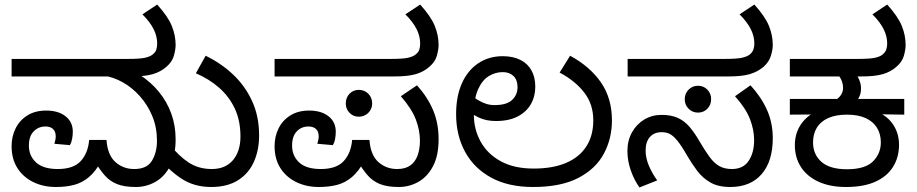

<svg xmlns="http://www.w3.org/2000/svg" viewBox="-20 -810 4030 844"><path d="M226 12Q170 12 125.5 -10Q81 -32 56 -72Q31 -112 31 -167Q31 -211 49 -246.5Q67 -282 101 -303Q135 -324 183 -324Q236 -324 268 -299Q300 -274 300 -231Q300 -215 297 -199Q294 -183 287 -172L219 -178Q221 -184 223 -193.5Q225 -203 225 -210Q225 -232 213 -243Q201 -254 180 -254Q149 -254 128 -232.5Q107 -211 107 -170Q107 -125 138.5 -96Q170 -67 234 -67Q303 -67 335 -102Q367 -137 372 -195H448Q453 -128 487.5 -97.5Q522 -67 570 -67Q626 -67 648 -103.5Q670 -140 670 -191Q670 -250 649.5 -299.5Q629 -349 595 -387Q561 -425 520 -448Q479 -471 438 -477L591 -483Q642 -451 678 -407Q714 -363 733 -310.5Q752 -258 752 -198Q752 -126 727.5 -79.5Q703 -33 663 -10.5Q623 12 577 12Q526 12 494 -1Q462 -14 440 -39.5Q418 -65 396 -101L427 -105Q401 -57 371.5 -32Q342 -7 306.5 2.5Q271 12 226 12ZM31 -474V-551H541Q595 -551 617 -556Q639 -561 649 -569Q663 -579 667 -591.5Q671 -604 671 -618Q671 -651 655 -682.5Q639 -714 606 -747L671 -790Q718 -738 735 -696.5Q752 -655 752 -612Q752 -593 744.5 -565.5Q737 -538 711 -516Q686 -494 651.5 -484Q617 -474 559 -474ZM908 12Q832 12 775 -26.5Q718 -65 673 -123L724 -177Q766 -124 809.5 -95.5Q853 -67 911 -67Q971 -67 1004 -106Q1037 -145 1037 -210Q1037 -280 1012 -333Q987 -386 943 -424.5Q899 -463 841 -488L884 -565Q952 -532 1005 -482Q1058 -432 1088.5 -365Q1119 -298 1119 -215Q1119 -150 1096 -98.5Q1073 -47 1026 -17.5Q979 12 908 12Z M1382 12Q1326 12 1281.5 -10Q1237 -32 1212 -72Q1187 -112 1187 -167Q1187 -211 1205 -246.5Q1223 -282 1257 -303Q1291 -324 1339 -324Q1392 -324 1424 -299Q1456 -274 1456 -231Q1456 -215 1453 -199Q1450 -183 1443 -172L1375 -178Q1377 -186 1379 -194.5Q1381 -203 1381 -210Q1381 -232 1369 -243Q1357 -254 1336 -254Q1305 -254 1284.5 -232.5Q1264 -211 1264 -170Q1264 -125 1295 -96Q1326 -67 1390 -67Q1459 -67 1491 -102Q1523 -137 1528 -195H1604Q1609 -128 1643.5 -97.5Q1678 -67 1726 -67Q1762 -67 1784 -83Q1806 -99 1816 -127.5Q1826 -156 1826 -191Q1826 -237 1808 -284.5Q1790 -332 1742 -387L1813 -435Q1859 -384 1883.5 -326.5Q1908 -269 1908 -198Q1908 -126 1883.5 -79.5Q1859 -33 1819 -10.5Q1779 12 1733 12Q1682 12 1650 -1Q1618 -14 1596 -39.5Q1574 -65 1552 -101L1583 -105Q1557 -57 1527.5 -32Q1498 -7 1462.5 2.5Q1427 12 1382 12ZM1557 -297Q1533 -297 1516.5 -314Q1500 -331 1500 -355Q1500 -381 1516.5 -398Q1533 -415 1557 -415Q1582 -415 1599 -398Q1616 -381 1616 -355Q1616 -331 1599 -314Q1582 -297 1557 -297ZM1187 -474V-551H1697Q1751 -551 1773 -556Q1795 -561 1805 -569Q1819 -579 1823 -591.5Q1827 -604 1827 -618Q1827 -651 1811 -682.5Q1795 -714 1762 -747L1827 -790Q1874 -738 1891 -696.5Q1908 -655 1908 -612Q1908 -593 1900.5 -565.5Q1893 -538 1867 -516Q1842 -494 1807.5 -484Q1773 -474 1715 -474Z M2323 12Q2215 12 2139.5 -29Q2064 -70 2024.5 -142.5Q1985 -215 1985 -308Q1985 -387 2010.5 -444Q2036 -501 2082.5 -532Q2129 -563 2190 -563Q2235 -563 2267 -547Q2299 -531 2316 -501Q2333 -471 2333 -429Q2333 -386 2313.5 -352Q2294 -318 2255.5 -298Q2217 -278 2160 -278Q2138 -278 2119 -282Q2100 -286 2084.5 -293.5Q2069 -301 2056 -309L2066 -380Q2076 -373 2089.5 -365.5Q2103 -358 2119 -353Q2135 -348 2154 -348Q2207 -348 2231 -370.5Q2255 -393 2255 -427Q2255 -459 2237 -476Q2219 -493 2190 -493Q2157 -493 2128 -475Q2099 -457 2081 -416Q2063 -375 2063 -306Q2063 -241 2093 -187Q2123 -133 2181.5 -101Q2240 -69 2326 -69Q2410 -69 2468.5 -94Q2527 -119 2557.5 -166.5Q2588 -214 2588 -281Q2588 -352 2548 -403.5Q2508 -455 2440 -491L2486 -565Q2573 -518 2621.5 -448Q2670 -378 2670 -281Q2670 -201 2634.5 -134.5Q2599 -68 2522.5 -28Q2446 12 2323 12Z M3190 12Q3137 12 3102.5 -8Q3068 -28 3044.5 -59.5Q3021 -91 3001 -125Q2976 -169 2958 -191Q2940 -213 2924.5 -221Q2909 -229 2889 -229Q2855 -229 2836.5 -207.5Q2818 -186 2818 -148Q2818 -116 2832 -82.5Q2846 -49 2869 -17L2791 14Q2768 -18 2753 -60.5Q2738 -103 2738 -146Q2738 -192 2758 -228Q2778 -264 2812 -284.5Q2846 -305 2888 -305Q2930 -305 2959 -292Q2988 -279 3010.5 -253Q3033 -227 3056 -187Q3079 -148 3098.5 -121Q3118 -94 3141 -80.5Q3164 -67 3197 -67Q3247 -67 3271 -103Q3295 -139 3295 -194Q3295 -239 3277 -286Q3259 -333 3211 -387L3279 -435Q3326 -384 3351.5 -327Q3377 -270 3377 -203Q3377 -101 3328 -44.5Q3279 12 3190 12ZM3048 -315Q3024 -315 3007 -332Q2990 -349 2990 -374Q2990 -399 3007 -416Q3024 -433 3048 -433Q3073 -433 3089.5 -416Q3106 -399 3106 -374Q3106 -349 3089.5 -332Q3073 -315 3048 -315ZM2739 -474V-551H3165Q3219 -551 3241 -556Q3263 -561 3274 -569Q3287 -579 3291.5 -591.5Q3296 -604 3296 -618Q3296 -651 3280 -682.5Q3264 -714 3231 -747L3296 -790Q3343 -738 3360 -696.5Q3377 -655 3377 -612Q3377 -593 3369 -565.5Q3361 -538 3336 -516Q3310 -494 3275.5 -484Q3241 -474 3184 -474Z M3699 12Q3629 12 3578.5 -11Q3528 -34 3501 -75.5Q3474 -117 3474 -172Q3474 -204 3484.5 -232Q3495 -260 3516 -282.5Q3537 -305 3568 -321L3582 -307L3452 -306V-375H3660Q3671 -383 3678.5 -395.5Q3686 -408 3686 -424Q3686 -438 3681.5 -451Q3677 -464 3669 -475L3714 -487L3749 -475Q3757 -462 3761 -448Q3765 -434 3765 -423Q3765 -407 3761.5 -395.5Q3758 -384 3752 -375H3955V-306L3821 -308L3836 -318Q3865 -307 3886.5 -286Q3908 -265 3920 -236.5Q3932 -208 3932 -174Q3932 -119 3906 -77Q3880 -35 3828.5 -11.5Q3777 12 3699 12ZM3703 -66Q3783 -66 3817.5 -100.5Q3852 -135 3852 -184Q3852 -221 3835 -248.5Q3818 -276 3785 -291Q3752 -306 3703 -306Q3653 -306 3619.5 -290.5Q3586 -275 3570 -247.5Q3554 -220 3554 -184Q3554 -131 3591 -98.5Q3628 -66 3703 -66ZM3452 -474V-551H3750Q3804 -551 3826 -556Q3848 -561 3858 -569Q3871 -579 3875.5 -591.5Q3880 -604 3880 -618Q3880 -651 3864 -682.5Q3848 -714 3815 -747L3880 -790Q3927 -738 3944 -696.5Q3961 -655 3961 -612Q3961 -593 3953.5 -565.5Q3946 -538 3920 -516Q3895 -494 3860.5 -484Q3826 -474 3768 -474Z"/></svg>

Font: hexlkannada05
Style: Book
Weight: 400
Designer: Jelle Bosma - Monotype Design Team
Foundry: Monotype Imaging Inc.
Version: Version 2.003